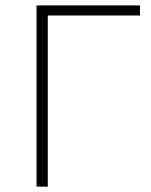

<svg xmlns="http://www.w3.org/2000/svg" viewBox="-20 -696 562 716"><path d="M158.2 -638.2V0H116.2V-675.8H502V-638.2Z"/></svg>

Font: Clear Sans Thin
Style: Regular
Weight: 250
Foundry: Intel Corporation
Version: Version 1.00